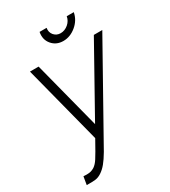

<svg xmlns="http://www.w3.org/2000/svg" viewBox="-236 -866 1089 1230"><g transform="rotate(-30 308.0 -251.5)"><path d="M514.5 -752Q504.5 -698.5 461 -662Q417 -625 365.5 -625Q313.5 -625 282.5 -662Q251.5 -698.5 261.5 -752H313.5Q308 -721 326.5 -699Q345.5 -677 375 -677Q406 -677 432 -699Q457 -720.5 462.5 -752ZM615.5 -561.5 233.5 120Q208.5 162.5 187 188.5Q165.5 214.5 141.5 230Q120 244 98.5 247Q87.5 248.5 71.2 249Q55 249.5 32.5 249L42.5 189.5L66.5 190.5Q84.5 190.5 97.5 187Q110.5 183.5 124 175Q144 161.5 161.5 134Q171 120 187.8 90.5Q204.5 61 230 15.5L81 -562.5H145L274 -62.5L553 -561.5Z"/></g></svg>

Font: Russisch Sans Light
Style: Italic
Weight: 300
Italic angle: -10°
Designer: Michael Sharanda (font) & Cristiano Sobral (main changes)
Foundry: Michael Sharanda
Version: Version 2.00;September 8, 2020;FontCreator 13.0.0.2681 64-bi